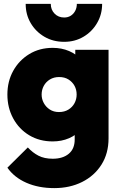

<svg xmlns="http://www.w3.org/2000/svg" viewBox="-20 -745 628 987"><path d="M259 222Q178 222 115.5 194.5Q53 167 18 117L123 13Q148 40 178 55.5Q208 71 251 71Q303 71 333.5 45.5Q364 20 364 -28V-155L392 -261L367 -366V-489H538V-34Q538 44 501.5 101.5Q465 159 402 190.5Q339 222 259 222ZM251 -18Q183 -18 130.5 -49.5Q78 -81 48 -136Q18 -191 18 -259Q18 -327 48 -381Q78 -435 130.5 -467Q183 -499 251 -499Q297 -499 335.5 -482.5Q374 -466 398 -436.5Q422 -407 428 -368V-149Q422 -110 397.5 -80.5Q373 -51 335 -34.5Q297 -18 251 -18ZM283 -169Q311 -169 331.5 -181.5Q352 -194 363 -214.5Q374 -235 374 -259Q374 -284 363 -304Q352 -324 332 -336.5Q312 -349 284 -349Q257 -349 236.5 -336.5Q216 -324 205 -303.5Q194 -283 194 -259Q194 -236 205 -215.5Q216 -195 236 -182Q256 -169 283 -169ZM505 -725Q505 -671 479 -626.5Q453 -582 409 -556Q365 -530 310 -530Q253 -530 208.5 -556Q164 -582 138 -626Q112 -670 112 -725H241Q241 -695 260.5 -675Q280 -655 310 -655Q329 -655 343.5 -664Q358 -673 366.5 -689Q375 -705 375 -725Z"/></svg>

Font: Outfit ExtraBold
Style: Regular
Weight: 800
Designer: Rodrigo Fuenzalida
Foundry: fragTYPE
Version: Version 1.100;gftools[0.9.27]